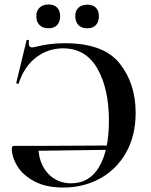

<svg xmlns="http://www.w3.org/2000/svg" viewBox="-20 -830 679 862"><path d="M33 -163Q33 -170 35.5 -172.5Q38 -175 44 -175H152Q152 -125 171 -87Q190 -49 223.5 -28Q257 -7 299 -7Q382 -7 425.5 -81.5Q469 -156 469 -288Q469 -432 417 -522.5Q365 -613 263 -613Q196 -613 142.5 -572.5Q89 -532 64 -456Q64 -454 60 -454Q57 -454 54.5 -455.5Q52 -457 53 -458L99 -648Q100 -652 105.5 -651Q111 -650 110 -647Q109 -643 109 -636Q109 -617 125 -617Q129 -617 137 -619Q201 -636 271 -636Q445 -636 517 -545.5Q589 -455 589 -324Q589 -220 545.5 -144Q502 -68 428 -28Q354 12 264 12Q186 12 134 -16Q82 -44 57.5 -84.5Q33 -125 33 -163ZM520 -158 140 -153V-175L519 -177ZM143 -758Q143 -782 158 -796Q173 -810 198 -810Q223 -810 236.5 -796Q250 -782 250 -758Q250 -732 236.5 -717.5Q223 -703 198 -703Q172 -703 157.5 -717.5Q143 -732 143 -758ZM318 -758Q318 -782 332.5 -795.5Q347 -809 372 -809Q397 -809 410.5 -795.5Q424 -782 424 -758Q424 -732 410.5 -717.5Q397 -703 372 -703Q346 -703 332 -717.5Q318 -732 318 -758Z"/></svg>

Font: Cormorant SC
Style: Bold
Weight: 700
Designer: Christian Thalmann (Catharsis Fonts)
Foundry: Catharsis Fonts
Version: Version 4.000